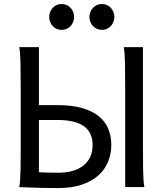

<svg xmlns="http://www.w3.org/2000/svg" viewBox="-20 -953 846 978"><path d="M178.2 -712.9V-417.5H273.4Q345.7 -417.5 397.5 -402.8Q449.2 -388.2 482.4 -361.6Q515.6 -335 531.2 -297.6Q546.9 -260.3 546.9 -214.8Q546.9 -170.4 531 -130.4Q515.1 -90.3 481.9 -60.3Q448.7 -30.3 397.7 -12.7Q346.7 4.9 276.4 4.9Q238.8 4.9 203.4 4.2Q168 3.4 140.1 2.4Q107.4 1.5 78.1 0Q81.1 -14.6 82.5 -37.6Q84 -60.5 84.7 -89.4Q85.4 -118.2 85.4 -151.9V-500.5Q85.4 -572.8 84.5 -628.2Q83.5 -683.6 78.1 -712.9ZM178.2 -75.7Q191.9 -74.7 214.6 -74Q237.3 -73.2 278.3 -73.2Q313.5 -73.2 344.7 -81.1Q376 -88.9 399.9 -106Q423.8 -123 437.7 -149.9Q451.7 -176.8 451.7 -214.8Q451.7 -248.5 439.7 -272.5Q427.7 -296.4 405 -311.8Q382.3 -327.1 349.1 -334.5Q315.9 -341.8 273.4 -341.8H178.2ZM708 -712.9V-212.4Q708 -140.1 709 -84.7Q710 -29.3 715.3 0H617.7V-500.5Q617.7 -572.8 616.7 -628.2Q615.7 -683.6 610.4 -712.9ZM230.5 -866.7Q230.5 -880.4 235.4 -892.3Q240.2 -904.3 248.8 -913.3Q257.3 -922.4 268.8 -927.5Q280.3 -932.6 293.9 -932.6Q307.6 -932.6 319.3 -927.5Q331.1 -922.4 339.4 -913.3Q347.7 -904.3 352.5 -892.3Q357.4 -880.4 357.4 -866.7Q357.4 -853 352.5 -841.1Q347.7 -829.1 339.4 -820.1Q331.1 -811 319.3 -805.9Q307.6 -800.8 293.9 -800.8Q280.3 -800.8 268.8 -805.9Q257.3 -811 248.8 -820.1Q240.2 -829.1 235.4 -841.1Q230.5 -853 230.5 -866.7ZM435.5 -866.7Q435.5 -880.4 440.4 -892.3Q445.3 -904.3 453.9 -913.3Q462.4 -922.4 473.9 -927.5Q485.4 -932.6 499 -932.6Q512.7 -932.6 524.4 -927.5Q536.1 -922.4 544.4 -913.3Q552.7 -904.3 557.6 -892.3Q562.5 -880.4 562.5 -866.7Q562.5 -853 557.6 -841.1Q552.7 -829.1 544.4 -820.1Q536.1 -811 524.4 -805.9Q512.7 -800.8 499 -800.8Q485.4 -800.8 473.9 -805.9Q462.4 -811 453.9 -820.1Q445.3 -829.1 440.4 -841.1Q435.5 -853 435.5 -866.7Z"/></svg>

Font: Andika Compact
Style: Regular
Weight: 400
Designer: Victor Gaultney, Annie Olsen, Julie Remington, Don Collingsworth, Eric Hays, Becca Hirsbrunner
Foundry: SIL International
Version: Version 5.000 ; LnSpcTght